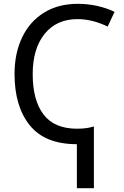

<svg xmlns="http://www.w3.org/2000/svg" viewBox="-20 -744 647 1004"><path d="M579 -682 543 -605Q463 -644 385 -644Q276 -644 213.5 -567Q151 -490 151 -356Q151 -220 207.5 -145.5Q264 -71 383 -71Q436 -71 471 -83V240H382V10Q215 10 135.5 -89Q56 -188 56 -357Q56 -465 95.5 -548Q135 -631 209.5 -677.5Q284 -724 387 -724Q439 -724 488.5 -713Q538 -702 579 -682Z"/></svg>

Font: Noto Sans Display
Style: Regular
Weight: 400
Designer: Monotype Design team
Foundry: Monotype Imaging Inc.
Version: Version 1.000